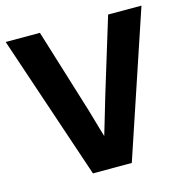

<svg xmlns="http://www.w3.org/2000/svg" viewBox="-103 -747 812 840"><g transform="rotate(-15 303.5 -327.0)"><path d="M392 0 611 -654H460L356 -314C338 -254 324 -204 306 -145C289 -200 275 -255 256 -314L151 -654H-4L216 0Z"/></g></svg>

Font: Falling Sky
Style: Bd+
Weight: 400
Designer: Paul D. Hunt
Foundry: Adobe Systems Incorporated
Version: Version 1.02